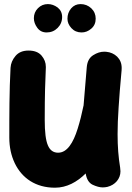

<svg xmlns="http://www.w3.org/2000/svg" viewBox="-20 -813 629 916"><path d="M560.1 -477.5C560.5 -481.4 560.5 -485.4 560.5 -488.8C560.5 -510.7 553.2 -528.3 539.1 -542.5C524.9 -556.2 507.3 -564 487.3 -565.9C483.9 -566.4 480.5 -566.4 477.1 -566.4C460 -566.4 442.4 -561 424.8 -549.8C406.7 -538.6 396.5 -520 394 -493.2C387.7 -423.3 382.8 -364.3 378.9 -312V-311C370.6 -270.5 361.3 -233.4 350.6 -199.2C329.1 -130.4 299.8 -84.5 257.3 -84.5C234.4 -84.5 218.3 -96.2 208.5 -119.6C198.2 -143.1 193.4 -183.6 193.4 -240.7C193.4 -366.2 195.8 -421.9 198.7 -490.2V-494.1C198.7 -514.2 191.9 -531.7 178.2 -547.9C164.1 -564 143.6 -571.8 116.2 -571.8C89.4 -571.8 68.8 -563.5 54.2 -546.4C39.6 -529.3 31.7 -510.7 30.3 -489.7C24.4 -379.9 24.4 -262.7 24.4 -156.7C24.4 -111.3 33.2 -70.8 50.3 -34.7C85 37.6 150.9 82.5 242.2 82.5C298.3 82.5 347.2 55.7 388.7 14.6C393.1 41.5 403.8 59.6 421.9 68.4C439.9 76.7 456.1 81.1 470.2 81.1C477.5 81.1 484.9 80.1 492.2 78.6C529.8 69.3 554.7 39.6 554.7 4.4C554.7 -1 554.2 -6.8 553.2 -13.2C544.9 -64.5 541 -112.3 541 -173.3C541 -210 542.5 -252.4 545.9 -300.8C548.8 -349.1 553.7 -407.7 560.1 -477.5ZM436.5 -724.1C436.5 -743.2 429.7 -759.8 415.5 -773.4C401.4 -786.6 384.3 -793.5 364.3 -793.5C346.2 -793.5 331.1 -786.6 319.3 -772.9C307.6 -758.8 301.8 -742.7 301.8 -723.6C301.8 -707.5 308.1 -692.4 320.8 -678.7C333.5 -665 349.6 -658.2 369.1 -658.2C386.2 -658.2 401.4 -664.1 415.5 -676.3C429.7 -688.5 436.5 -704.1 436.5 -724.1ZM276.4 -731.9C276.4 -751 269 -766.1 254.9 -777.3C240.2 -788.1 224.6 -793.5 208.5 -793.5C189.9 -793.5 174.3 -787.1 161.1 -773.9C147.9 -760.7 141.6 -744.6 141.6 -726.1C141.6 -710.4 147 -695.3 157.7 -680.7C168.5 -665.5 183.6 -658.2 202.6 -658.2C223.1 -658.2 240.7 -665.5 254.9 -679.7C269 -693.8 276.4 -711.4 276.4 -731.9Z"/></svg>

Font: Mikhak Black
Style: Regular
Weight: 900
Designer: Amin Abedi
Version: Version 3.2